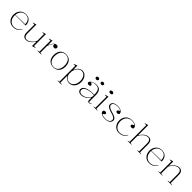

<svg xmlns="http://www.w3.org/2000/svg" viewBox="634 -3041 5537 5537"><g transform="rotate(45 3403.0 -272.5)"><path d="M311 -515Q382 -515 432 -485.5Q482 -456 507.5 -402.5Q533 -349 533 -275H100V-285L495 -291Q495 -356 473.5 -403Q452 -450 411 -475.5Q370 -501 310 -501Q249 -501 201.5 -470Q154 -439 127 -383Q100 -327 100 -251Q100 -198 115.5 -153.5Q131 -109 159 -76Q187 -43 226.5 -24.5Q266 -6 314 -6Q351 -6 384 -14.5Q417 -23 444.5 -39Q472 -55 495 -80Q518 -105 535 -138L543 -128Q524 -90 499 -63Q474 -36 443.5 -18.5Q413 -1 377.5 7Q342 15 301 15Q247 15 202.5 -5Q158 -25 126.5 -60Q95 -95 77.5 -143Q60 -191 60 -247Q60 -307 78.5 -355.5Q97 -404 130 -440Q163 -476 209 -495.5Q255 -515 311 -515Z M828 15Q759 15 724.5 -29Q690 -73 690 -162V-473H623V-484L730 -515V-158Q730 -82 758 -44.5Q786 -7 841 -7Q886 -7 931 -32Q976 -57 1014.5 -101Q1053 -145 1079 -201V-473H1012V-484L1119 -515V-27H1187V-16L1079 15V-150L1071 -156Q1020 -73 957.5 -29Q895 15 828 15Z M1286 0V-10L1345 -21V-473H1277V-484L1385 -515V-353L1393 -345Q1409 -381 1424.5 -408Q1440 -435 1454 -454Q1480 -487 1506 -501Q1532 -515 1561 -515Q1581 -515 1595.5 -508Q1610 -501 1618.5 -487.5Q1627 -474 1627 -454Q1627 -440 1619.5 -427Q1612 -414 1598 -406.5Q1584 -399 1563 -399Q1545 -399 1530.5 -405Q1516 -411 1507.5 -421.5Q1499 -432 1499 -445Q1499 -450 1500 -453.5Q1501 -457 1501 -460.5Q1501 -464 1501 -467Q1501 -474 1495 -474Q1483 -474 1467.5 -455Q1452 -436 1435 -405Q1421 -381 1408 -350.5Q1395 -320 1385 -288V-21L1444 -10V0Z M1942 -515Q1999 -515 2044 -497Q2089 -479 2120 -443.5Q2151 -408 2167 -358Q2183 -308 2183 -246Q2183 -186 2166.5 -138Q2150 -90 2119 -55.5Q2088 -21 2043.5 -3Q1999 15 1942 15Q1886 15 1841.5 -3Q1797 -21 1766 -55.5Q1735 -90 1719.5 -138Q1704 -186 1704 -246Q1704 -308 1720 -358Q1736 -408 1767 -443.5Q1798 -479 1842.5 -497Q1887 -515 1942 -515ZM1943 -501Q1880 -501 1835.5 -470Q1791 -439 1767.5 -381.5Q1744 -324 1744 -246Q1744 -189 1757 -144Q1770 -99 1796 -66.5Q1822 -34 1858.5 -16.5Q1895 1 1942 1Q1990 1 2027 -16Q2064 -33 2090 -65.5Q2116 -98 2129 -143.5Q2142 -189 2142 -246Q2142 -305 2129 -352Q2116 -399 2090.5 -432.5Q2065 -466 2027.5 -483.5Q1990 -501 1943 -501Z M2305 200V190L2364 180V-465H2296V-475L2404 -515V-361L2412 -353Q2426 -387 2445.5 -417Q2465 -447 2490.5 -468.5Q2516 -490 2547 -502.5Q2578 -515 2614 -515Q2675 -515 2720.5 -481.5Q2766 -448 2792.5 -389Q2819 -330 2819 -253Q2819 -173 2789.5 -112.5Q2760 -52 2708.5 -18.5Q2657 15 2591 15Q2552 15 2514 0Q2476 -15 2447 -42.5Q2418 -70 2404 -106V179L2471 190V200ZM2580 -4Q2638 -4 2682 -36Q2726 -68 2751.5 -123Q2777 -178 2777 -250Q2777 -323 2756 -377.5Q2735 -432 2695.5 -462.5Q2656 -493 2603 -493Q2562 -493 2530 -475Q2498 -457 2473 -426Q2448 -395 2431 -358Q2414 -321 2404 -281V-186Q2404 -157 2416 -124.5Q2428 -92 2450.5 -65Q2473 -38 2506 -21Q2539 -4 2580 -4Z M3184 -515Q3237 -515 3274.5 -500.5Q3312 -486 3336 -455.5Q3360 -425 3371 -378.5Q3382 -332 3382 -269V-36Q3382 -18 3390.5 -10Q3399 -2 3411 -2Q3427 -2 3445.5 -10Q3464 -18 3481 -31V-20Q3469 -9 3455 -1Q3441 7 3426.5 11Q3412 15 3398 15Q3370 15 3356 -2Q3342 -19 3342 -54Q3342 -84 3342 -97.5Q3342 -111 3342 -118Q3342 -125 3342 -133L3332 -139Q3313 -102 3284 -73.5Q3255 -45 3219.5 -25Q3184 -5 3147 5Q3110 15 3075 15Q3039 15 3009 4Q2979 -7 2960.5 -31Q2942 -55 2942 -92Q2942 -177 3042 -220.5Q3142 -264 3342 -264Q3342 -347 3325.5 -398.5Q3309 -450 3272.5 -474.5Q3236 -499 3174 -499Q3131 -499 3097 -491Q3063 -483 3044 -472.5Q3025 -462 3025 -453Q3025 -449 3032 -444Q3039 -439 3058 -431Q3088 -417 3088 -391Q3088 -370 3069.5 -358.5Q3051 -347 3026 -347Q3003 -347 2984 -358.5Q2965 -370 2965 -394Q2965 -416 2983 -437Q3001 -458 3032 -476Q3063 -494 3102.5 -504.5Q3142 -515 3184 -515ZM3342 -250Q3221 -250 3140 -232Q3059 -214 3019 -179.5Q2979 -145 2979 -94Q2979 -63 2994 -44Q3009 -25 3033.5 -16.5Q3058 -8 3088 -8Q3122 -8 3159.5 -19Q3197 -30 3232.5 -52.5Q3268 -75 3297 -108Q3326 -141 3342 -185ZM3278 -705Q3302 -705 3317.5 -692Q3333 -679 3333 -658Q3333 -637 3317.5 -624Q3302 -611 3278 -611Q3253 -611 3237 -624Q3221 -637 3221 -658Q3221 -679 3237 -692Q3253 -705 3278 -705ZM3074 -705Q3098 -705 3113.5 -692Q3129 -679 3129 -658Q3129 -637 3113.5 -624Q3098 -611 3074 -611Q3049 -611 3033 -624Q3017 -637 3017 -658Q3017 -679 3033 -692Q3049 -705 3074 -705Z M3642 -611Q3624 -611 3610.5 -617Q3597 -623 3589 -633.5Q3581 -644 3581 -658Q3581 -673 3589 -683.5Q3597 -694 3610.5 -700Q3624 -706 3642 -706Q3660 -706 3674 -700Q3688 -694 3696 -683.5Q3704 -673 3704 -658Q3704 -644 3696 -633.5Q3688 -623 3674 -617Q3660 -611 3642 -611ZM3571 0V-10L3630 -20V-473H3562V-484L3670 -515V-20L3729 -10V0Z M4052 15Q4008 15 3970.5 7Q3933 -1 3905.5 -16Q3878 -31 3862.5 -52Q3847 -73 3847 -99Q3847 -115 3856 -126Q3865 -137 3878.5 -143Q3892 -149 3907 -149Q3922 -149 3935.5 -144Q3949 -139 3957.5 -130Q3966 -121 3966 -107Q3966 -94 3959 -84Q3952 -74 3939 -68Q3921 -59 3914 -53Q3907 -47 3907 -40Q3907 -31 3926.5 -21.5Q3946 -12 3979 -5.5Q4012 1 4051 1Q4105 1 4143.5 -13Q4182 -27 4203.5 -53.5Q4225 -80 4225 -118Q4225 -146 4208 -167.5Q4191 -189 4152 -207.5Q4113 -226 4044 -244Q3974 -265 3932.5 -286.5Q3891 -308 3873.5 -333.5Q3856 -359 3856 -389Q3856 -447 3910.5 -481Q3965 -515 4061 -515Q4112 -515 4154 -500Q4196 -485 4222 -459Q4248 -433 4248 -397Q4248 -382 4239.5 -372Q4231 -362 4217.5 -357Q4204 -352 4189 -352Q4178 -352 4167.5 -355Q4157 -358 4148.5 -363Q4140 -368 4134.5 -376.5Q4129 -385 4129 -395Q4129 -421 4161 -436Q4177 -444 4183 -449.5Q4189 -455 4189 -461Q4189 -468 4178 -475Q4167 -482 4148.5 -488Q4130 -494 4108 -497.5Q4086 -501 4063 -501Q4008 -501 3969 -488.5Q3930 -476 3908.5 -453Q3887 -430 3887 -399Q3887 -373 3904 -350Q3921 -327 3959 -308Q3997 -289 4060 -271Q4134 -250 4177.5 -229.5Q4221 -209 4239.5 -185Q4258 -161 4258 -129Q4258 -94 4243 -67.5Q4228 -41 4201.5 -22.5Q4175 -4 4137 5.5Q4099 15 4052 15Z M4615 15Q4545 15 4490.5 -18.5Q4436 -52 4405 -111Q4374 -170 4374 -247Q4374 -307 4392.5 -355.5Q4411 -404 4445 -440Q4479 -476 4526 -495.5Q4573 -515 4630 -515Q4669 -515 4705 -506.5Q4741 -498 4769.5 -482.5Q4798 -467 4814.5 -444.5Q4831 -422 4831 -395Q4831 -379 4822.5 -369Q4814 -359 4799.5 -354Q4785 -349 4769 -349Q4746 -349 4726.5 -360Q4707 -371 4707 -393Q4707 -406 4716.5 -417.5Q4726 -429 4745 -436Q4770 -448 4770 -457Q4770 -465 4754 -475.5Q4738 -486 4707.5 -493.5Q4677 -501 4633 -501Q4585 -501 4545 -482.5Q4505 -464 4475.5 -430.5Q4446 -397 4430 -352Q4414 -307 4414 -252Q4414 -197 4429.5 -152Q4445 -107 4473.5 -74.5Q4502 -42 4541.5 -24Q4581 -6 4629 -6Q4680 -6 4721 -21Q4762 -36 4794.5 -65Q4827 -94 4850 -138L4858 -128Q4838 -90 4813.5 -62.5Q4789 -35 4758.5 -18Q4728 -1 4692 7Q4656 15 4615 15Z M5510 -10V0H5353V-10L5411 -20V-342Q5411 -418 5383.5 -455.5Q5356 -493 5300 -493Q5266 -493 5232 -478Q5198 -463 5166 -436Q5134 -409 5107.5 -374Q5081 -339 5062 -299V-20L5119 -10V0H4963V-10L5022 -20V-703H4954V-714L5062 -745V-350L5070 -344Q5104 -398 5143 -436Q5182 -474 5225 -494.5Q5268 -515 5313 -515Q5348 -515 5374 -503.5Q5400 -492 5417 -470Q5434 -448 5442.5 -415Q5451 -382 5451 -338V-20Z M5857 -515Q5928 -515 5978 -485.5Q6028 -456 6053.5 -402.5Q6079 -349 6079 -275H5646V-285L6041 -291Q6041 -356 6019.5 -403Q5998 -450 5957 -475.5Q5916 -501 5856 -501Q5795 -501 5747.5 -470Q5700 -439 5673 -383Q5646 -327 5646 -251Q5646 -198 5661.5 -153.5Q5677 -109 5705 -76Q5733 -43 5772.5 -24.5Q5812 -6 5860 -6Q5897 -6 5930 -14.5Q5963 -23 5990.5 -39Q6018 -55 6041 -80Q6064 -105 6081 -138L6089 -128Q6070 -90 6045 -63Q6020 -36 5989.5 -18.5Q5959 -1 5923.5 7Q5888 15 5847 15Q5793 15 5748.5 -5Q5704 -25 5672.5 -60Q5641 -95 5623.5 -143Q5606 -191 5606 -247Q5606 -307 5624.5 -355.5Q5643 -404 5676 -440Q5709 -476 5755 -495.5Q5801 -515 5857 -515Z M6770 -10V0H6596V-10L6662 -20V-342Q6662 -418 6634.5 -455.5Q6607 -493 6551 -493Q6518 -493 6483.5 -478Q6449 -463 6417.5 -436Q6386 -409 6359 -374Q6332 -339 6313 -299V-20L6379 -10V0H6214V-10L6273 -20V-473H6205V-484L6313 -515V-350L6321 -344Q6355 -398 6394 -436Q6433 -474 6476 -494.5Q6519 -515 6564 -515Q6600 -515 6626 -503.5Q6652 -492 6668.5 -470Q6685 -448 6693.5 -415Q6702 -382 6702 -338V-20Z"/></g></svg>

Font: Kalnia Thin ExtraLight
Style: Regular
Weight: 250
Version: Version 1.105